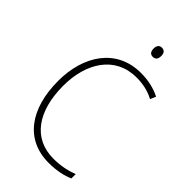

<svg xmlns="http://www.w3.org/2000/svg" viewBox="-274 -997 1093 1093"><g transform="rotate(45 273.0 -450.0)"><path d="M343 -910C321 -910 313 -893 313 -873C313 -851 322 -836 343 -836C365 -836 374 -851 374 -873C374 -894 367 -910 343 -910ZM361 -688C408 -688 456 -680 502 -655L517 -689C470 -713 418 -724 361 -724C164 -724 59 -562 59 -359C59 -135 163 10 351 10C415 10 467 -2 505 -19V-54C466 -39 416 -26 353 -26C188 -26 99 -158 99 -359C99 -542 188 -688 361 -688Z"/></g></svg>

Font: Noto Sans Myanmar UI SemiCondensed ExtraLight
Style: Regular
Weight: 200
Width: 4
Designer: Monotype Design Team
Foundry: Monotype Imaging Inc.
Version: Version 2.103